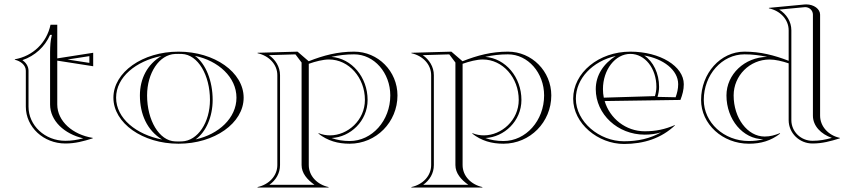

<svg xmlns="http://www.w3.org/2000/svg" viewBox="-20 -635 3797 855"><path d="M95 -160C95 -69 174 4 271 4C314.6 4 351.1 -5.7 393 -19V-21C303.9 -35.2 235 -95.1 235 -170V-365L395 -340V-400L235 -375V-525H205C188 -444 126 -385 46 -371V-369C72 -363 95 -345 95 -320ZM203 -170C203 -96.9 266.6 -38.7 350.5 -19C323.1 -12 299.2 -8 271 -8C179.9 -8 107 -76.4 107 -160V-320C107 -340.9 93.8 -357.7 79.9 -367.2C136.3 -386.5 179.7 -426.9 203 -479.7H211C204.4 -453.6 203.4 -430.6 203 -403.5ZM280.7 -370 378 -385V-355Z M851.1 -14.3C897.9 -47.5 927 -115.9 927 -190C927 -273.3 897.1 -350.7 848.1 -386.3C952.2 -364.5 1033 -291.4 1033 -200C1033 -109.4 953.7 -36.7 851.1 -14.3ZM635 -210C635 -309.7 689 -392.1 760 -394.7C765.3 -394.9 769.7 -395 775 -395C780.3 -395 784.7 -394.9 790 -394.7C861.4 -392.1 915 -300.4 915 -190C915 -90.3 861 -7.9 790 -5.3C784.7 -5.1 780.3 -5 775 -5C769.7 -5 765.3 -5.1 760 -5.3C688.6 -7.9 635 -99.6 635 -210ZM485 -200C485 -86.8 614.9 5 775 5C935.1 5 1065 -86.8 1065 -200C1065 -313.2 935.1 -405 775 -405C614.9 -405 485 -313.2 485 -200ZM701.9 -13.7C587.2 -35.5 497 -107.8 497 -200C497 -291.5 585.7 -363.3 698.9 -385.7C636.1 -349 603 -284.5 603 -210C603 -127.2 634.7 -54.3 701.9 -13.7Z M1215 100C1215 149 1177 187 1127 198V200H1443V198C1393 187 1355 149 1355 100V-350.9C1384.7 -361.3 1418.4 -370.1 1445 -370.1C1533.3 -370.1 1605 -289.4 1605 -190C1605 -99.7 1528.4 -32.2 1449.5 -32.2C1432.5 -32.2 1415.4 -35.3 1399 -42L1398 -40C1438.9 -7.9 1484.4 5 1537 5C1655.6 4.9 1750 -91.4 1750 -210C1750 -317.6 1663.5 -405 1557 -405C1483.9 -405 1421 -388.5 1354.6 -362.3L1305 -405L1127 -400V-398C1177 -387 1215 -349 1215 -300ZM1455.6 -381.7C1488.1 -389 1521.4 -393 1557 -393C1645.9 -393 1718 -311 1718 -210C1718 -98 1637 -7 1537 -7C1507.7 -7 1480.4 -11.5 1456.6 -20.4C1539.7 -24.4 1617 -95.4 1617 -190C1617 -290.8 1546.6 -375.2 1455.6 -381.7ZM1323 -356.5V100C1323 136.1 1347.7 164.7 1380.5 188H1179.5C1208.6 167.3 1227 136.7 1227 100V-300C1227 -338 1205.9 -370.1 1177.5 -389.4L1295.7 -392.9Z M1900 100C1900 149 1862 187 1812 198V200H2128V198C2078 187 2040 149 2040 100V-350.9C2069.7 -361.3 2103.4 -370.1 2130 -370.1C2218.3 -370.1 2290 -289.4 2290 -190C2290 -99.7 2213.4 -32.2 2134.5 -32.2C2117.5 -32.2 2100.4 -35.3 2084 -42L2083 -40C2123.9 -7.9 2169.4 5 2222 5C2340.6 4.9 2435 -91.4 2435 -210C2435 -317.6 2348.5 -405 2242 -405C2168.9 -405 2106 -388.5 2039.6 -362.3L1990 -405L1812 -400V-398C1862 -387 1900 -349 1900 -300ZM2140.6 -381.7C2173.1 -389 2206.4 -393 2242 -393C2330.9 -393 2403 -311 2403 -210C2403 -98 2322 -7 2222 -7C2192.7 -7 2165.4 -11.5 2141.6 -20.4C2224.7 -24.4 2302 -95.4 2302 -190C2302 -290.8 2231.6 -375.2 2140.6 -381.7ZM2008 -356.5V100C2008 136.1 2032.7 164.7 2065.5 188H1864.5C1893.6 167.3 1912 136.7 1912 100V-300C1912 -338 1890.9 -370.1 1862.5 -389.4L1980.7 -392.9Z M2721.9 -385.8C2667.3 -351.4 2633 -299.9 2633 -238C2633 -126.2 2730.6 -35.4 2850.9 -35.4C2876.9 -35.4 2898.9 -38.3 2923.8 -45.6C2874.8 -17.9 2820.1 -5.9 2758.8 -5.9C2649.1 -5.9 2544.4 -92.5 2544.4 -195.6C2544.4 -284.8 2618.1 -362.2 2721.9 -385.8ZM3025 -260C3025 -340 2919.5 -405 2787 -405C2646.4 -405 2532.4 -311.2 2532.4 -195.6C2532.4 -84.3 2643.7 6.1 2758.8 6.1C2846.8 6.1 2925 -19 2986 -77L2985 -78C2941 -59 2900.3 -50.4 2850.9 -50.4C2766.8 -50.4 2695.4 -107.5 2672.6 -185L3010 -190C3019.1 -213.7 3025 -234.8 3025 -260ZM2848.9 -387.9C2932.8 -373.5 3000 -323.9 3000 -260C3000 -239.4 2995.3 -220.3 2988.6 -201.9L2908 -203.6C2912.2 -217.5 2915 -232.9 2915 -248C2915 -308.3 2889.3 -360.7 2848.9 -387.9ZM2668.8 -200.1C2666.3 -212.3 2665 -225 2665 -238C2665 -324.7 2719.7 -395 2787 -395C2852.1 -395 2903 -330.8 2903 -248C2903 -234.5 2900.4 -220.1 2896.5 -207Z M3102 -190C3102 -82.4 3197.4 5 3315 5C3368 5 3413 -8 3454 -40L3453 -42C3430 -33 3410 -27 3385 -27C3308.8 -27 3247 -109 3247 -210C3247 -298.3 3318.7 -370 3407 -370C3432.3 -370 3463.8 -362.5 3492 -352.9V-100C3492 -42 3540 4 3598 4C3642 4 3678 -6 3720 -19V-21C3669 -32 3632 -72 3632 -120V-570C3632 -594.5 3604.7 -615.4 3570.2 -615.4C3567.5 -615.4 3564.8 -615.3 3562 -615L3404 -600V-598C3455 -587 3492 -548 3492 -500V-364.3C3427.5 -389.1 3366.4 -405 3295 -405C3188.5 -405 3102 -308.7 3102 -190ZM3504 -500C3504 -539.2 3482.1 -572.2 3450.1 -592.3L3562.6 -603C3563.7 -603.1 3564.8 -603.2 3565.9 -603.2C3584.4 -603.2 3600 -588.3 3600 -570V-120C3600 -74.4 3635.6 -37.8 3684.3 -21C3654.3 -12.8 3629.1 -8 3598 -8C3546.4 -8 3504 -48.9 3504 -100ZM3396.1 -381.7C3295.8 -380.4 3215 -304 3215 -210C3215 -102.7 3288.4 -15.5 3379.3 -15.1C3358.7 -9.4 3338.2 -7 3315 -7C3203.1 -7 3114 -89.9 3114 -190C3114 -302.1 3195.1 -393 3295 -393C3330.5 -393 3363.8 -388.9 3396.1 -381.7Z"/></svg>

Font: Sortefax
Style: Medium
Weight: 500
Designer: gluk
Foundry: gluk
Version: Version 0.261